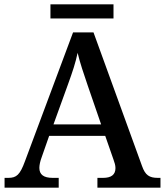

<svg xmlns="http://www.w3.org/2000/svg" viewBox="-20 -863 758 883"><path d="M212 -778H502V-843H212ZM1 0H250V-45H222C181 -45 161 -60 161 -91C161 -104 165 -122 171 -138L206 -238H464L502 -129C507 -115 511 -103 511 -90C511 -59 491 -45 454 -45H428V0H718V-45H706C667 -45 648 -57 633 -100L410 -714H316L95 -122C72 -59 56 -45 18 -45H1ZM226 -291 293 -476C314 -534 327 -573 337 -620C348 -573 365 -524 384 -468L445 -291Z"/></svg>

Font: Noto Serif Telugu Medium
Style: Regular
Weight: 500
Designer: Jelle Bosma - Monotype Design Team
Foundry: Monotype Imaging Inc.
Version: Version 2.005